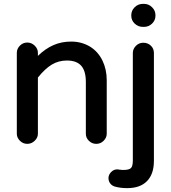

<svg xmlns="http://www.w3.org/2000/svg" viewBox="-20 -731 883 993"><path d="M659 -649V-653Q659 -676 676.5 -693.5Q694 -711 719 -711H725Q749 -711 766.5 -693.5Q784 -676 784 -653V-649Q784 -626 766.5 -609Q749 -592 725 -592H719Q694 -592 676.5 -609Q659 -626 659 -649ZM67 -458Q67 -479 83 -495Q99 -511 121 -511Q143 -511 159.5 -495Q176 -479 176 -458V-442Q214 -479 256 -497.5Q298 -516 348 -516Q403 -516 447 -489Q488 -463 510 -417.5Q532 -372 532 -316V-39Q532 -19 516 -3Q500 13 478 13Q456 13 440 -2.5Q424 -18 424 -39V-307Q424 -364 400 -391Q376 -418 326 -418Q283 -418 248 -397Q213 -376 176 -330V-39Q176 -19 159.5 -3Q143 13 121 13Q99 13 83 -3Q67 -19 67 -39ZM589 145 601 147H605Q607 148 617 148Q647 148 657 138.5Q667 129 667 99V-457Q667 -478 683 -494Q699 -510 721 -510Q744 -510 760 -495Q776 -480 776 -457V101Q776 169 740.5 205.5Q705 242 638 242Q603 242 574 234Q558 229 549.5 217Q541 205 541 190Q541 173 555 158.5Q569 144 589 145Z"/></svg>

Font: 寒蝉全圆体 Bold
Style: Regular
Weight: 700
Designer: Warren2060
      Designed by Motoya company      

      [Varela Round]
      Joe Prince(Latin component); Avraham Cornf
Foundry: ChillType
Version: Version 3.200